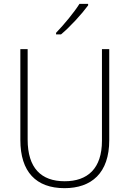

<svg xmlns="http://www.w3.org/2000/svg" viewBox="-20 -1021 674 1000"><path d="M439 -993V-1001H394C365 -955 315 -895 272 -850V-842H298C346 -882 406 -948 439 -993ZM549 -291V-765H511V-288C511 -143 436 -77 317 -77C194 -77 124 -146 124 -294V-765H86V-292C86 -126 168 -41 316 -41C456 -41 549 -119 549 -291Z"/></svg>

Font: Noto Sans Tamil UI SemiCondensed ExtraLight
Style: Regular
Weight: 200
Width: 4
Designer: Jelle Bosma - Monotype Design Team
Foundry: Monotype Imaging Inc.
Version: Version 2.004